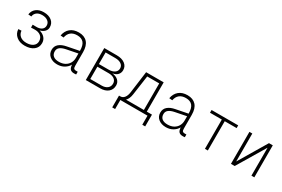

<svg xmlns="http://www.w3.org/2000/svg" viewBox="81 -1573 4038 2754"><g transform="rotate(30 2100.0 -196.0)"><path d="M295 12Q210 12 156.5 -32.5Q103 -77 99 -149L150 -152Q154 -98 192.5 -66.5Q231 -35 295 -35Q363 -35 404 -65Q445 -95 445 -146Q445 -201 406 -232Q367 -263 301 -261L246 -259V-307L301 -306Q359 -304 393 -328Q427 -352 427 -395Q427 -441 391 -468Q355 -495 297 -495Q242 -495 208.5 -469Q175 -443 170 -399L118 -403Q126 -467 173.5 -504.5Q221 -542 297 -542Q379 -542 428.5 -502.5Q478 -463 478 -395Q478 -356 450.5 -327Q423 -298 374 -285Q432 -269 464 -232Q496 -195 496 -144Q496 -72 441 -30Q386 12 295 12Z M833 12Q757 12 709 -27Q661 -66 661 -131Q661 -193 704.5 -230Q748 -267 824 -281L1021 -320Q1021 -412 985 -453.5Q949 -495 878 -495Q812 -495 772.5 -462.5Q733 -430 722 -369L670 -373Q684 -452 737.5 -497Q791 -542 878 -542Q969 -542 1019 -487.5Q1069 -433 1069 -326V-103Q1069 -68 1079.5 -56.5Q1090 -45 1112 -45H1143V0Q1138 1 1126.5 1.5Q1115 2 1106 2Q1069 2 1047 -17.5Q1025 -37 1021 -93Q999 -49 949 -18.5Q899 12 833 12ZM835 -33Q893 -33 934.5 -55.5Q976 -78 998.5 -117Q1021 -156 1021 -206V-277L835 -240Q775 -228 743 -203Q711 -178 711 -135Q711 -85 743.5 -59Q776 -33 835 -33Z M1303 0V-530H1510Q1596 -530 1646.5 -492Q1697 -454 1697 -390Q1697 -343 1667 -312Q1637 -281 1584 -274Q1647 -267 1683 -234Q1719 -201 1719 -150Q1719 -81 1670.5 -40.5Q1622 0 1539 0ZM1351 -293H1511Q1573 -293 1609.5 -319Q1646 -345 1646 -390Q1646 -434 1609.5 -459.5Q1573 -485 1511 -485H1351ZM1351 -45H1539Q1598 -45 1633 -73.5Q1668 -102 1668 -150Q1668 -196 1633 -222.5Q1598 -249 1539 -249H1351Z M1827 150V-45H1849Q1888 -45 1914 -78Q1940 -111 1948 -170L1996 -530H2287V-45H2373V150H2325V0H1875V150ZM1994 -162Q1983 -85 1943 -45H2239V-485H2040Z M2633 12Q2557 12 2509 -27Q2461 -66 2461 -131Q2461 -193 2504.5 -230Q2548 -267 2624 -281L2821 -320Q2821 -412 2785 -453.5Q2749 -495 2678 -495Q2612 -495 2572.5 -462.5Q2533 -430 2522 -369L2470 -373Q2484 -452 2537.5 -497Q2591 -542 2678 -542Q2769 -542 2819 -487.5Q2869 -433 2869 -326V-103Q2869 -68 2879.5 -56.5Q2890 -45 2912 -45H2943V0Q2938 1 2926.5 1.5Q2915 2 2906 2Q2869 2 2847 -17.5Q2825 -37 2821 -93Q2799 -49 2749 -18.5Q2699 12 2633 12ZM2635 -33Q2693 -33 2734.5 -55.5Q2776 -78 2798.5 -117Q2821 -156 2821 -206V-277L2635 -240Q2575 -228 2543 -203Q2511 -178 2511 -135Q2511 -85 2543.5 -59Q2576 -33 2635 -33Z M3276 0V-485H3080V-530H3521V-485H3324V0Z M3707 0V-530H3755V-67L4031 -530H4094V0H4046V-463L3769 0Z"/></g></svg>

Font: Geist Mono UltraLight
Style: Regular
Weight: 200
Monospace: yes
Designer: Basement.studio, Andrés Briganti, Mateo Zaragoza
Foundry: Basement.studio, Vercel, Andrés Briganti, Guido Ferreyra, Mateo Zaragoza
Version: Version 1.400; ttfautohint (v1.8.4.7-5d5b)